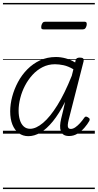

<svg xmlns="http://www.w3.org/2000/svg" viewBox="-20 -905 662 1300"><path d="M172 17Q135 17 107 -3.5Q79 -24 64 -61.5Q49 -99 49 -151Q49 -199 62.5 -250Q76 -301 101.5 -349Q127 -397 165 -435.5Q203 -474 251.5 -496.5Q300 -519 359 -519Q391 -519 424.5 -510Q458 -501 489 -482L492 -498Q495 -508 502 -511.5Q509 -515 521 -515Q538 -515 543.5 -508.5Q549 -502 546 -490L445 -94Q440 -73 439 -59.5Q438 -46 443 -39Q448 -32 459 -32Q474 -32 490 -43Q506 -54 521.5 -71Q537 -88 550 -107Q555 -115 561 -115.5Q567 -116 575 -111Q586 -105 587 -98.5Q588 -92 584 -85Q573 -65 552.5 -41Q532 -17 505.5 -0.5Q479 16 448 16Q425 16 411.5 7.5Q398 -1 392 -17Q386 -33 387 -54.5Q388 -76 394 -101Q401 -130 408 -158.5Q415 -187 421 -216Q380 -135 338 -83.5Q296 -32 254.5 -7.5Q213 17 172 17ZM106 -156Q106 -121 114.5 -93Q123 -65 140.5 -49Q158 -33 184 -33Q224 -33 271.5 -73Q319 -113 368.5 -192.5Q418 -272 466 -392L477 -436Q441 -457 410 -463.5Q379 -470 352 -470Q307 -470 268.5 -450.5Q230 -431 200 -398Q170 -365 149 -324.5Q128 -284 117 -240Q106 -196 106 -156ZM275 -706Q263 -706 260.5 -712.5Q258 -719 260 -731Q263 -744 269 -751Q275 -758 286 -758H551Q563 -758 566 -751Q569 -744 566 -731Q563 -719 557 -712.5Q551 -706 540 -706ZM0 365H622V375H0ZM0 -20H622V0H0ZM0 -505H622V-500H0ZM0 -885H622V-875H0Z"/></svg>

Font: Playwrite IS Guides
Style: Regular
Weight: 400
Designer: Veronika Burian, José Scaglione
Foundry: TypeTogether
Version: Version 1.003